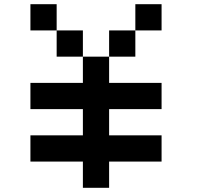

<svg xmlns="http://www.w3.org/2000/svg" viewBox="-20 -770 1040 915"><path d="M395 -250V-247.5ZM395 -247.5V-240ZM125 -750H250V-625H125ZM250 -625H375V-500H250ZM375 -500H500V-375H750V-250H500V-125H750V0H500V125H375V0H125V-125H375V-250H125V-375H375ZM500 -500V-625H625V-500ZM625 -625V-750H750V-625Z"/></svg>

Font: Dogica
Style: Regular
Weight: 400
Monospace: yes
Designer: Roberto Mocci
Version: Version 001.012